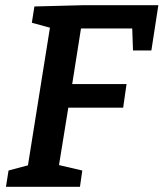

<svg xmlns="http://www.w3.org/2000/svg" viewBox="-20 -722 632 742"><path d="M113 -697 305 -702H592L565 -527H494L491 -612H293L259 -397H469L456 -306H244L208 -84L298 -63L289 0H3L13 -63L88 -83L173 -615L103 -634Z"/></svg>

Font: Bitter Pro SemiBold
Style: Italic
Weight: 600
Italic angle: -9°
Designer: Sol Matas, and Bitter project Authors
Foundry: Sol Matas
Version: Version 1.010